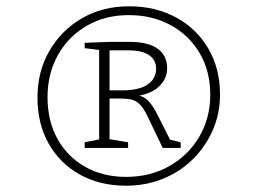

<svg xmlns="http://www.w3.org/2000/svg" viewBox="-20 -760 816 610"><path d="M249 -290V-308L304 -319L295 -310V-610L305 -600L249 -607V-624L329 -627H392Q450 -627 480.5 -605.5Q511 -584 511 -543Q511 -509 484 -484Q457 -459 401 -453L402 -461Q433 -457 449 -441.5Q465 -426 479 -398L525 -307L513 -318L554 -308V-290H497L448 -392Q435 -419 422 -430.5Q409 -442 394 -444.5Q379 -447 359 -447H320L328 -456V-310L320 -319L387 -308V-290ZM328 -464 320 -473H369Q422 -473 449 -491.5Q476 -510 476 -542Q476 -569 454 -584.5Q432 -600 388 -600H320L328 -612ZM380 -170Q297 -170 233.5 -205.5Q170 -241 134.5 -304Q99 -367 99 -450Q99 -533 137 -598.5Q175 -664 240.5 -702Q306 -740 390 -740Q474 -740 539.5 -704.5Q605 -669 642 -605.5Q679 -542 679 -460Q679 -399 656 -346.5Q633 -294 592.5 -254Q552 -214 497.5 -192Q443 -170 380 -170ZM381 -198Q457 -198 517.5 -232Q578 -266 613 -325.5Q648 -385 648 -459Q648 -534 614.5 -591Q581 -648 522.5 -680Q464 -712 389 -712Q314 -712 255.5 -678Q197 -644 164 -585Q131 -526 131 -451Q131 -376 162.5 -319Q194 -262 250.5 -230Q307 -198 381 -198Z"/></svg>

Font: Bitter Thin Light
Style: Regular
Weight: 300
Version: Version 2.002